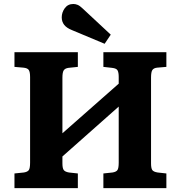

<svg xmlns="http://www.w3.org/2000/svg" viewBox="-20 -969 931 989"><path d="M54.5 0V-75.5L103 -80.5Q122 -83.5 128.5 -93Q135 -102.5 135 -131.5V-572Q135 -598.5 128.2 -608.5Q121.5 -618.5 100.5 -620.5L54.5 -624.5V-700H381V-624.5L332.5 -619.5Q315 -617 308.3 -606.7Q301.5 -596.5 301.5 -568.5V-282.5L591.5 -538V-572.5Q591.5 -595.5 585.7 -606.2Q580 -617 557 -619.5L512.5 -624.5V-700H837V-624.5L789.5 -620.5Q771.5 -618.5 764.8 -608.2Q758 -598 758 -569.5V-127.5Q758 -103.5 764 -93.8Q770 -84 792 -80.5L837 -75.5V0H512.5V-75.5L559.5 -80.5Q578.5 -83.5 585 -93Q591.5 -102.5 591.5 -131.5V-420L301.5 -163V-127.5Q301.5 -102.5 308.3 -93.3Q315 -84 335 -80.5L381 -75.5V0ZM519 -743.5 350.5 -814Q323 -825 310.5 -841.2Q298 -857.5 298 -879.5Q298 -905 313.7 -926.8Q329.5 -948.5 358 -948.5Q369 -948.5 380.2 -943.8Q391.5 -939 406 -925L550.5 -790.5Z"/></svg>

Font: Literata Variable Black
Style: Regular
Weight: 900
Designer: Latin by Veronika Burian and Jose Scaglione. Greek by Irene Vlachou. Cyrillic by Vera Evstafieva.
Foundry: TypeTogether
Version: Version 3.021